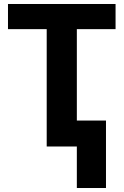

<svg xmlns="http://www.w3.org/2000/svg" viewBox="-20 -734 619 962"><path d="M365 208V0H214V-588H20V-714H559V-588H365V-130H511V208Z"/></svg>

Font: Noto IKEA Latin
Style: Bold
Weight: 700
Designer: Monotype Design Team
Foundry: Monotype Imaging Inc.
Version: Version 1.0